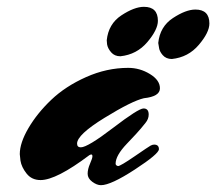

<svg xmlns="http://www.w3.org/2000/svg" viewBox="-20 -520 634 563"><path d="M319 -40Q319 -35 326 -33Q333 -33 374.5 -61.5Q416 -90 421.5 -93Q427 -96 432 -96Q446 -96 446 -82.5Q446 -69 375.5 -23Q305 23 276 23Q264 23 250.5 13Q237 3 237 -10.5Q237 -24 244 -40Q251 -56 251 -61.5Q251 -67 248 -67Q245 -67 242 -65Q145 8 99 8Q73 8 58 -11Q43 -30 40 -49L38 -68Q38 -101 63.5 -144.5Q89 -188 130.5 -227.5Q172 -267 232.5 -294Q293 -321 356 -321Q390 -321 419.5 -303Q449 -285 449 -261Q449 -237 402 -232Q367 -224 286.5 -174.5Q206 -125 206 -99Q206 -88 217 -88Q237 -88 311.5 -145Q386 -202 401 -202Q416 -202 416 -184Q416 -171 406.5 -159.5Q397 -148 393 -143Q385 -133 352 -98.5Q319 -64 319 -40ZM333 -355Q316 -355 306 -366.5Q296 -378 294 -390L293 -402Q298 -450 336 -475Q374 -500 402 -500Q443 -500 443 -459Q443 -433 412 -396.5Q381 -360 333 -355ZM484 -347Q467 -347 457 -358.5Q447 -370 446 -382L444 -394Q449 -442 487 -467Q525 -492 553 -492Q594 -492 594 -451Q594 -425 563 -388.5Q532 -352 484 -347Z"/></svg>

Font: Mrs Sheppards
Style: Regular
Weight: 400
Version: Version 1.000